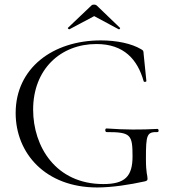

<svg xmlns="http://www.w3.org/2000/svg" viewBox="-20 -814 753 846"><path d="M408 12C473 12 551 0 619 -15C628 -18 630 -19 630 -27C630 -43 623 -48 623 -115C623 -221 627 -233 674 -232C681 -232 680 -246 674 -246C597 -242 534 -242 449 -248C442 -248 442 -232 450 -232C556 -232 564 -221 564 -125C564 -36 530 -3 435 -3C226 -3 126 -168 126 -331C126 -509 247 -620 405 -620C526 -620 586 -552 613 -456C615 -451 625 -453 625 -457L613 -575C612 -591 612 -591 602 -597C560 -622 495 -636 424 -636C213 -636 49 -514 49 -316C49 -138 181 12 408 12ZM383 -790 280 -692C276 -689 284 -684 286 -685L395 -743L503 -685C506 -683 512 -690 508 -692L406 -790C402 -794 389 -796 383 -790Z"/></svg>

Font: Cormorant Garamond
Style: Regular
Weight: 400
Designer: Christian Thalmann (Catharsis Fonts)
Foundry: Catharsis Fonts
Version: Version 4.002;Glyphs 3.4 (3410)